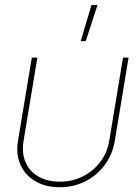

<svg xmlns="http://www.w3.org/2000/svg" viewBox="-20 -748 562 775"><path d="M220.7 7.8Q165 7.8 123.8 -15.9Q82.5 -39.6 63 -81.8Q43.5 -124 52.7 -179.7L108.4 -515.6H130.9L75.2 -179.7Q66.9 -130.4 83.3 -93Q99.6 -55.7 135.5 -35.2Q171.4 -14.6 220.7 -14.6Q270.5 -14.6 312.7 -35.2Q355 -55.7 383.8 -93Q412.6 -130.4 420.9 -179.7L476.6 -515.6H499L443.4 -179.7Q434.1 -124 402.6 -81.8Q371.1 -39.6 324 -15.9Q276.9 7.8 220.7 7.8ZM305.7 -582 349.1 -727.5H373.5L326.2 -582Z"/></svg>

Font: Inter Display Thin
Style: Italic
Weight: 100
Italic angle: -9.39999°
Designer: Rasmus Andersson
Foundry: rsms
Version: Version 4.000;git-a52131595